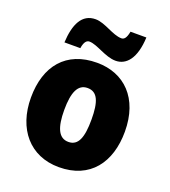

<svg xmlns="http://www.w3.org/2000/svg" viewBox="-141 -875 876 989"><g transform="rotate(20 296.5 -381.0)"><path d="M103 -604H190C196 -644 211 -652 223 -652C266 -652 325 -605 382 -605C441 -605 486 -656 491 -772H404C397 -734 385 -724 371 -724C323 -724 266 -771 214 -771C139 -771 108 -704 103 -604ZM553 -278C553 -461 447 -563 298 -563C129 -563 38 -452 38 -278C38 -107 136 10 295 10C466 10 553 -109 553 -278ZM221 -277C221 -375 244 -424 296 -424C351 -424 370 -375 370 -278C370 -180 351 -129 297 -129C243 -129 221 -181 221 -277Z"/></g></svg>

Font: Noto Sans Devanagari SemiCondensed Black
Style: Regular
Weight: 900
Width: 4
Designer: Jelle Bosma - Monotype Design Team
Foundry: Monotype Imaging Inc.
Version: Version 2.004